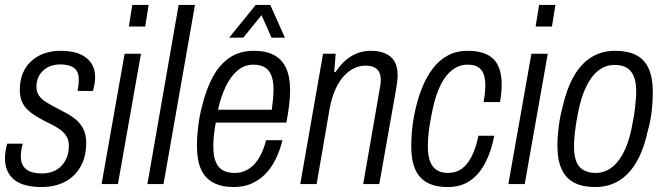

<svg xmlns="http://www.w3.org/2000/svg" viewBox="-21 -743 2683 775"><path d="M147 12Q109 12 80.5 4Q52 -4 34.5 -19Q17 -34 8 -55.5Q-1 -77 -1 -104Q-1 -117 1.5 -133Q4 -149 8 -163H71Q67 -150 65 -136.5Q63 -123 63 -112Q63 -89 72.5 -73.5Q82 -58 101 -50.5Q120 -43 148 -43Q173 -43 192.5 -50.5Q212 -58 226.5 -73Q241 -88 249 -108.5Q257 -129 257 -155Q257 -177 247.5 -192.5Q238 -208 223 -219Q208 -230 189.5 -239.5Q171 -249 151 -259Q134 -268 117.5 -278.5Q101 -289 87.5 -303Q74 -317 66.5 -335.5Q59 -354 59 -381Q59 -418 71 -447Q83 -476 105.5 -496.5Q128 -517 158 -527.5Q188 -538 224 -538Q256 -538 281.5 -531.5Q307 -525 325.5 -511Q344 -497 353.5 -477Q363 -457 363 -431Q363 -418 360.5 -404Q358 -390 354 -376H292Q296 -398 296.5 -407.5Q297 -417 297 -423Q297 -446 287.5 -459Q278 -472 261 -477.5Q244 -483 222 -483Q200 -483 182 -476Q164 -469 151.5 -456.5Q139 -444 132.5 -427.5Q126 -411 126 -394Q126 -372 136 -357.5Q146 -343 162.5 -332.5Q179 -322 198 -312Q220 -300 242.5 -288.5Q265 -277 284 -261.5Q303 -246 315 -223Q327 -200 327 -166Q327 -122 313 -88.5Q299 -55 274.5 -32.5Q250 -10 217.5 1Q185 12 147 12Z M499 -636 513 -723H579L565 -636ZM389 0 482 -526H548L455 0Z M574 0 700 -723H766L639 0Z M923 12Q874 12 840.5 -5.5Q807 -23 790.5 -59.5Q774 -96 774 -153Q774 -192 779 -233Q784 -274 794 -312Q811 -383 838.5 -433.5Q866 -484 907 -511Q948 -538 1004 -538Q1053 -538 1085.5 -520.5Q1118 -503 1134 -467.5Q1150 -432 1150 -378Q1150 -350 1146 -318Q1142 -286 1135 -248H850Q845 -222 842.5 -198Q840 -174 840 -152Q840 -114 849.5 -90.5Q859 -67 878 -56Q897 -45 926 -45Q949 -45 968.5 -53.5Q988 -62 1004 -78.5Q1020 -95 1032.5 -120Q1045 -145 1053 -177H1119Q1108 -132 1090 -97Q1072 -62 1047.5 -38Q1023 -14 992 -1Q961 12 923 12ZM859 -300H1076Q1079 -323 1081 -343Q1083 -363 1083 -381Q1083 -416 1074.5 -438Q1066 -460 1048 -471Q1030 -482 1001 -482Q966 -482 938 -458.5Q910 -435 890.5 -394.5Q871 -354 859 -300ZM904 -591 1011 -723H1070L1129 -591H1075L1023 -708H1056L961 -591Z M1191 0 1283 -526H1334L1328 -452H1333Q1354 -483 1377 -502Q1400 -521 1425 -529.5Q1450 -538 1476 -538Q1508 -538 1532.5 -528Q1557 -518 1570.5 -496.5Q1584 -475 1584 -440Q1584 -429 1582.5 -416.5Q1581 -404 1579 -390L1510 0H1445L1511 -380Q1513 -391 1514.5 -401Q1516 -411 1516 -419Q1516 -440 1509 -453Q1502 -466 1488 -472Q1474 -478 1453 -478Q1431 -478 1408.5 -467.5Q1386 -457 1366.5 -435.5Q1347 -414 1332.5 -381.5Q1318 -349 1310 -307L1257 0Z M1785 12Q1738 12 1705 -5Q1672 -22 1655.5 -58.5Q1639 -95 1639 -152Q1639 -181 1641.5 -211.5Q1644 -242 1650 -273Q1661 -332 1679.5 -380.5Q1698 -429 1724.5 -464.5Q1751 -500 1786.5 -519Q1822 -538 1867 -538Q1914 -538 1944.5 -523Q1975 -508 1989.5 -478Q2004 -448 2004 -402Q2004 -388 2002.5 -369Q2001 -350 1997 -331H1931Q1934 -347 1936 -365.5Q1938 -384 1938 -397Q1938 -427 1930.5 -445.5Q1923 -464 1907.5 -473Q1892 -482 1866 -482Q1834 -482 1806.5 -462Q1779 -442 1759 -403Q1739 -364 1726 -305Q1719 -272 1714.5 -245Q1710 -218 1708 -195.5Q1706 -173 1706 -152Q1706 -115 1715 -91.5Q1724 -68 1742 -56.5Q1760 -45 1786 -45Q1821 -45 1844.5 -63Q1868 -81 1884.5 -115Q1901 -149 1910 -195H1974Q1963 -136 1939.5 -89Q1916 -42 1878.5 -15Q1841 12 1785 12Z M2141 -636 2155 -723H2221L2207 -636ZM2031 0 2124 -526H2190L2097 0Z M2381 12Q2332 12 2298 -5Q2264 -22 2246.5 -59Q2229 -96 2229 -154Q2229 -191 2234 -230.5Q2239 -270 2249 -308Q2266 -384 2295 -435Q2324 -486 2366 -512Q2408 -538 2462 -538Q2512 -538 2546 -521Q2580 -504 2597 -467Q2614 -430 2614 -371Q2614 -333 2609.5 -293.5Q2605 -254 2594 -216Q2578 -141 2549 -90.5Q2520 -40 2478 -14Q2436 12 2381 12ZM2383 -45Q2422 -45 2452 -70Q2482 -95 2502.5 -141Q2523 -187 2533 -250Q2539 -279 2541.5 -301.5Q2544 -324 2545.5 -341.5Q2547 -359 2547 -374Q2547 -412 2537 -435.5Q2527 -459 2508 -470Q2489 -481 2460 -481Q2423 -481 2394 -458Q2365 -435 2344.5 -392Q2324 -349 2312 -287Q2306 -256 2302.5 -231.5Q2299 -207 2297.5 -187.5Q2296 -168 2296 -151Q2296 -114 2305.5 -90.5Q2315 -67 2335 -56Q2355 -45 2383 -45Z"/></svg>

Font: Archivo Condensed Light
Style: Italic
Weight: 300
Width: 3
Italic angle: -10°
Designer: Hector Gatti
Foundry: Omnibus-Type
Version: Version 2.001